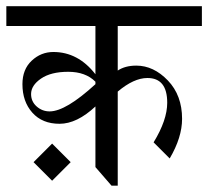

<svg xmlns="http://www.w3.org/2000/svg" viewBox="-20 -586 657 606"><path d="M617.2 -566.4V-503.9H351.6V-363.3Q375 -378.9 410.2 -378.9Q464.8 -378.9 509.8 -332Q554.7 -285.2 554.7 -210.9Q554.7 -152.3 515.6 -85.9L464.8 -136.7Q507.8 -207 507.8 -261.7Q507.8 -300.8 492.2 -320.3Q476.6 -339.8 445.3 -339.8Q402.3 -339.8 351.6 -296.9V0H332L281.2 -58.6V-250Q222.7 -195.3 168 -195.3Q113.3 -195.3 82 -230.5Q50.8 -265.6 50.8 -320.3Q50.8 -367.2 80.1 -394.5Q109.4 -421.9 148.4 -421.9Q226.6 -421.9 281.2 -351.6V-503.9H0V-566.4ZM281.2 -320.3V-328.1Q250 -359.4 195.3 -359.4Q140.6 -359.4 109.4 -337.9Q78.1 -316.4 78.1 -289.1Q78.1 -265.6 95.7 -250Q113.3 -234.4 136.7 -234.4Q187.5 -234.4 281.2 -320.3ZM203.1 -74.2 144.5 -15.6 85.9 -74.2 144.5 -132.8Z"/></svg>

Font: 和音 by 宁静之雨，公众号njzyshare
Style: Regular
Weight: 400
Designer: Steve Matteson
Foundry: Ascender Corporation
Version: Version 6.00;June 8, 2018;FontCreator 11.0.0.2388 32-bit